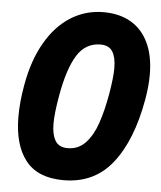

<svg xmlns="http://www.w3.org/2000/svg" viewBox="-53 -781 707 845"><g transform="rotate(5 300.0 -359.0)"><path d="M37 -245Q37 -310 50.5 -385Q70 -495.5 115.5 -574.2Q161 -653 226.5 -694Q292 -735 371 -735Q441.5 -735 492 -705.5Q542.5 -676 569.8 -618.2Q597 -560.5 597 -477.5Q597 -427.5 586.5 -368Q554.5 -186 474.5 -84.5Q394.5 17 258.5 17Q144.5 17 90.8 -51.8Q37 -120.5 37 -245ZM426.5 -379Q439 -453 439 -493Q439 -540.5 423.2 -566.2Q407.5 -592 370 -592Q303.5 -592 266 -531.8Q228.5 -471.5 207.5 -352Q193.5 -272.5 193.5 -228Q193.5 -179.5 209.8 -152.2Q226 -125 264.5 -125Q312 -125 343.8 -159Q375.5 -193 394.2 -248Q413 -303 426.5 -379Z"/></g></svg>

Font: JuliaMono Black
Style: Italic
Weight: 900
Italic angle: -9°
Monospace: yes
Designer: cormullion
Foundry: corm
Version: Version 0.057; ttfautohint (v1.8.4)